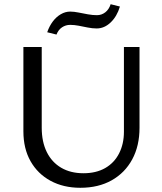

<svg xmlns="http://www.w3.org/2000/svg" viewBox="-20 -881 771 911"><path d="M361 10Q281 10 220 -23Q159 -56 125 -116Q91 -176 91 -258V-658H178V-275Q178 -208 202 -159.5Q226 -111 270.5 -85Q315 -59 376 -59Q436 -59 479 -83.5Q522 -108 545 -153Q568 -198 568 -256V-658H642V-275Q642 -189 607.5 -125Q573 -61 510 -25.5Q447 10 361 10ZM248 -717 204 -728Q214 -757 230.5 -779Q247 -801 268.5 -813.5Q290 -826 313 -826Q331 -826 353 -821.5Q375 -817 397.5 -813Q420 -809 440 -809Q462 -809 479.5 -822.5Q497 -836 505 -861L549 -850Q535 -803 505 -774.5Q475 -746 439 -746Q418 -746 396 -750.5Q374 -755 353 -759Q332 -763 313 -763Q292 -763 274.5 -751.5Q257 -740 248 -717Z"/></svg>

Font: Ysabeau Office Medium
Style: Regular
Weight: 500
Designer: Christian Thalmann (Catharsis Fonts)
Version: Version 2.001;gftools[0.9.30]; featfreeze: tnum,lnum,ss02